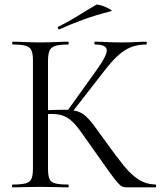

<svg xmlns="http://www.w3.org/2000/svg" viewBox="-20 -804 697 824"><path d="M522 0Q513 0 505.1 -3Q497.2 -6 484.1 -21Q471 -36 446 -70.5Q421 -105 377 -168Q345.8 -213 324.6 -242Q303.4 -271 285.5 -286.5Q267.6 -302 247.8 -308.5Q228 -315 198.8 -315Q189 -315 178.2 -314Q167.4 -313 155.6 -312L154.6 -330Q218 -333 253.2 -333Q286.2 -333 307.6 -327.5Q329 -322 346.7 -306.5Q364.4 -291 385.5 -262.5Q406.6 -234 439.6 -188Q479.6 -132.2 511.1 -93.2Q542.6 -54.2 574.9 -33.6Q607.2 -13 648 -12Q650.2 -12 650.2 -6Q650.2 0 648 0ZM33.8 0Q31.6 0 31.6 -6Q31.6 -12 33.8 -12Q70.8 -12 89.8 -17Q108.8 -22 115.1 -37Q121.4 -52 121.4 -81V-544Q121.4 -573 115.1 -587.5Q108.8 -602 90.3 -607.5Q71.8 -613 34.8 -613Q32.6 -613 32.6 -619Q32.6 -625 34.8 -625Q59.2 -625 89.2 -623.5Q119.2 -622 152 -622Q188.2 -622 218.5 -623.5Q248.8 -625 272.6 -625Q274.8 -625 274.8 -619Q274.8 -613 272.6 -613Q235.8 -613 217.2 -607Q198.6 -601 192.3 -586Q186 -571 186 -542V-81Q186 -52 191.9 -37Q197.8 -22 216.7 -17Q235.6 -12 272.6 -12Q274.8 -12 274.8 -6Q274.8 0 272.6 0Q247.8 0 218 -1Q188.2 -2 152 -2Q119.2 -2 88.7 -1Q58.2 0 33.8 0ZM285.4 -317 267.4 -326 393.4 -501.8Q440 -566.2 438.3 -589.6Q436.6 -613 387 -613Q385 -613 385 -619Q385 -625 387 -625Q411 -625 436.2 -623.5Q461.4 -622 501.4 -622Q541 -622 563.5 -623.5Q586 -625 607 -625Q610 -625 610 -619Q610 -613 607 -613Q571.6 -613 542.6 -601.7Q513.6 -590.4 486.5 -565.7Q459.4 -541 428.6 -501ZM234.8 -678Q230.8 -677 228.8 -682.5Q226.8 -688 229.8 -689Q277 -712.6 315.4 -736.7Q353.8 -760.8 392.6 -783.4Q395.8 -785.6 408.5 -782.3Q421.2 -779 434.7 -773.1Q448.2 -767.2 455.5 -762.2Q462.8 -757.2 456.8 -756Q389.8 -739 337.8 -720Q285.8 -701 234.8 -678Z"/></svg>

Font: Cormorant Light
Style: Regular
Weight: 300
Designer: Christian Thalmann (Catharsis Fonts)
Foundry: Catharsis Fonts
Version: Version 4.000